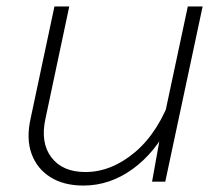

<svg xmlns="http://www.w3.org/2000/svg" viewBox="-20 -564 690 596"><path d="M195 -544 121 -195Q105 -121 139.5 -75.5Q174 -30 245 -30Q326 -30 399.5 -92Q473 -154 515 -274L507 -181Q463 -91 392 -39.5Q321 12 239 12Q178 12 136.5 -14Q95 -40 78 -86.5Q61 -133 75 -196L149 -544ZM609 -544 493 0H452L479 -150L563 -544Z"/></svg>

Font: Azeret Mono Thin Thin
Style: Italic
Weight: 250
Italic angle: -12°
Version: Version 1.002